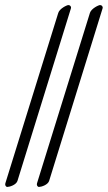

<svg xmlns="http://www.w3.org/2000/svg" viewBox="-43 -724 425 758"><path d="M-14 14C-5 14 21 6 26 -10L237 -691C239 -698 234 -704 227 -704C221 -704 192 -690 187 -673L-22 0C-24 7 -20 14 -14 14ZM111 14C120 14 146 6 151 -10L362 -691C364 -698 359 -704 352 -704C346 -704 317 -690 312 -673L103 0C101 7 105 14 111 14Z"/></svg>

Font: EB Garamond
Style: Italic
Weight: 400
Italic angle: -17.2°
Designer: Georg Duffner and Octavio Pardo
Foundry: Georg Duffner
Version: Version 1.000;PS 001.000;hotconv 1.0.88;makeotf.lib2.5.64775